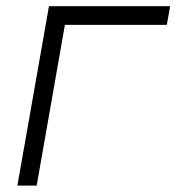

<svg xmlns="http://www.w3.org/2000/svg" viewBox="-20 -582 554 602"><path d="M503 -504H183.5L95 0H34.5L133.5 -562.5H513.5Z"/></svg>

Font: Russisch Sans Light
Style: Italic
Weight: 300
Italic angle: -10°
Designer: Michael Sharanda (font) & Cristiano Sobral (main changes)
Foundry: Michael Sharanda
Version: Version 2.00;September 8, 2020;FontCreator 13.0.0.2681 64-bi